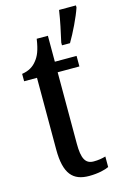

<svg xmlns="http://www.w3.org/2000/svg" viewBox="-118 -815 572 879"><g transform="rotate(-15 167.5 -375.0)"><path d="M226 -613V-600H264C289 -642 321 -708 335 -750V-760H255C248 -712 236 -657 226 -613ZM192 10C236 10 269 1 286 -7V-57C268 -52 251 -49 229 -49C190 -49 175 -77 175 -147V-486H278V-536H175V-659H122C114 -605 103 -581 87 -561C71 -540 49 -526 16 -521V-486H77V-146C77 -30 116 10 192 10Z"/></g></svg>

Font: Noto Serif Sinhala ExtraCondensed Medium
Style: Regular
Weight: 500
Width: 2
Designer: Jelle Bosma - Monotype Design Team
Foundry: Monotype Imaging Inc.
Version: Version 2.007